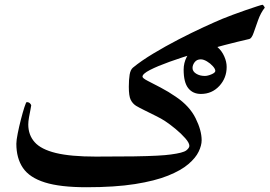

<svg xmlns="http://www.w3.org/2000/svg" viewBox="-20 -764 1126 802"><path d="M1085.9 -731.9Q1068.8 -710 1058.1 -679.9Q1047.4 -649.9 1039.3 -626.7Q1031.2 -603.5 1021.5 -601.1Q976.1 -590.8 917.7 -575.7Q859.4 -560.5 799.6 -542.5Q739.7 -524.4 688.7 -506.1Q637.7 -487.8 606.4 -471.7Q575.2 -455.6 575.2 -443.8Q575.2 -437.5 596.9 -426.3Q618.7 -415 651.1 -398.2Q683.6 -381.3 715.8 -358.9Q772 -320.8 797.1 -270Q822.3 -219.2 822.3 -178.2Q822.3 -156.7 809.8 -130.6Q797.4 -104.5 766.8 -78.4Q736.3 -52.2 681.9 -30.3Q627.4 -8.3 543.7 4.9Q460 18.1 341.3 18.1Q231.4 18.1 167.5 -2Q103.5 -22 75.9 -62.5Q48.3 -103 48.3 -163.6Q48.3 -178.2 54 -206.5Q59.6 -234.9 67.4 -265.1Q75.2 -295.4 82 -316.4Q88.9 -337.4 91.3 -337.4Q100.6 -337.4 105.5 -332Q110.4 -326.7 110.4 -323.7Q110.4 -320.3 107.2 -305.7Q104 -291 101.1 -273.7Q98.1 -256.3 98.1 -244.1Q98.1 -200.2 124.8 -170.2Q151.4 -140.1 213.1 -125Q274.9 -109.9 379.9 -109.9Q477.1 -109.9 538.6 -110.8Q600.1 -111.8 636.2 -113.8Q672.4 -115.7 693.4 -118.7Q745.1 -125.5 758.1 -135.7Q771 -146 771 -154.8Q771 -167 753.9 -186.5Q736.8 -206.1 713.1 -225.6Q689.5 -245.1 669.4 -258.3Q654.8 -268.1 630.6 -280Q606.4 -292 583.3 -303.5Q560.1 -314.9 547.9 -322.3Q533.7 -331.5 525.9 -347.2Q518.1 -362.8 518.1 -401.4Q518.1 -431.6 521.5 -452.1Q524.9 -472.7 535.2 -481.4Q570.3 -510.3 620.6 -540.5Q670.9 -570.8 725.6 -599.1Q780.3 -627.4 829.1 -649.9Q877.9 -672.4 909.2 -685.5Q924.8 -691.9 951.4 -701.9Q978 -711.9 1005.6 -721.4Q1033.2 -731 1053.5 -737.5Q1073.7 -744.1 1076.7 -744.1Q1078.1 -744.1 1081.8 -739.3Q1085.4 -734.4 1085.9 -731.9ZM926.8 -484.4Q926.8 -438 896 -404.8Q865.2 -371.6 819.3 -371.6Q785.2 -371.6 766.1 -396Q747.1 -420.4 747.1 -473.1Q747.1 -501 759.8 -525.9Q772.5 -550.8 795.2 -566.7Q817.9 -582.5 848.6 -582.5Q871.1 -582.5 888.9 -566.9Q906.7 -551.3 916.7 -528.6Q926.8 -505.9 926.8 -484.4ZM879.4 -467.8Q879.4 -476.1 869.1 -487.5Q858.9 -499 844.5 -507.6Q830.1 -516.1 818.8 -516.1Q802.2 -516.1 793.2 -504.4Q784.2 -492.7 784.2 -480Q784.2 -465.8 799.3 -456.3Q814.5 -446.8 835.4 -446.8Q847.7 -446.8 863.5 -453.6Q879.4 -460.4 879.4 -467.8Z"/></svg>

Font: Scheherazade New SemiBold
Style: Regular
Weight: 600
Designer: SIL International
Foundry: SIL International
Version: Version 4.000